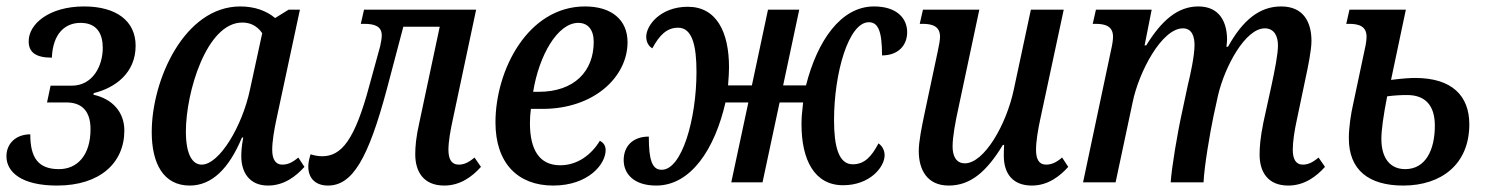

<svg xmlns="http://www.w3.org/2000/svg" viewBox="-24 -566 4619 596"><path d="M153 10C286 10 362 -60 362 -161C362 -218 325 -259 266 -272L267 -277C333 -293 397 -339 397 -424C397 -501 337 -546 237 -546C129 -546 65 -492 65 -438C65 -405 85 -387 137 -387C140 -462 178 -495 226 -495C278 -495 295 -460 295 -417C295 -364 266 -300 198 -300H133L122 -248H182C233 -248 257 -218 257 -165C257 -84 216 -41 159 -41C94 -41 70 -77 70 -149C26 -149 -4 -121 -4 -81C-4 -31 44 10 153 10Z M565 10C634 10 687 -43 727 -139H731C726 -111 725 -96 725 -81C725 -30 751 10 808 10C858 10 895 -19 921 -48L902 -77C883 -61 869 -55 852 -55C831 -55 821 -72 821 -101C821 -127 827 -164 835 -200L907 -536H872L830 -510C804 -532 767 -546 722 -546C549 -546 447 -319 447 -156C447 -59 483 10 565 10ZM602 -55C574 -55 553 -85 553 -158C553 -279 617 -496 728 -496C749 -496 772 -489 790 -463L752 -288C728 -174 657 -55 602 -55Z M994 10C1070 10 1119 -73 1177 -290L1228 -483H1341L1278 -187C1267 -139 1265 -109 1265 -87C1265 -34 1290 10 1355 10C1405 10 1442 -18 1469 -48L1449 -77C1430 -61 1416 -55 1400 -55C1377 -55 1368 -73 1368 -101C1368 -126 1374 -161 1382 -197L1454 -536H1106L1096 -492H1106C1140 -492 1161 -484 1161 -456C1161 -447 1159 -436 1156 -422L1123 -302C1077 -129 1035 -81 976 -81C965 -81 953 -83 940 -87C936 -74 933 -61 933 -49C933 -10 958 10 994 10Z M1693 10C1802 10 1856 -56 1856 -100C1856 -113 1850 -123 1838 -129C1812 -86 1769 -53 1715 -53C1651 -53 1621 -100 1621 -184C1621 -198 1622 -213 1624 -228H1660C1821 -228 1924 -328 1924 -435C1924 -504 1875 -546 1792 -546C1615 -546 1514 -349 1514 -186C1514 -59 1584 10 1693 10ZM1631 -281C1649 -394 1707 -495 1771 -495C1801 -495 1819 -474 1819 -436C1819 -345 1759 -281 1648 -281Z M2013 10C2121 10 2195 -104 2228 -248H2299L2246 0H2343L2396 -248H2469C2465 -214 2464 -198 2464 -180C2464 -70 2504 9 2593 9C2677 9 2722 -48 2722 -84C2722 -101 2713 -114 2703 -121C2681 -79 2659 -56 2623 -56C2579 -56 2565 -112 2565 -193C2565 -339 2610 -497 2673 -497C2702 -497 2714 -469 2714 -394C2764 -394 2792 -425 2792 -466C2792 -509 2760 -546 2689 -546C2586 -546 2513 -439 2478 -301H2407L2457 -536H2360L2310 -301H2236C2238 -327 2239 -342 2239 -357C2239 -467 2200 -545 2111 -545C2027 -545 1982 -488 1982 -452C1982 -435 1990 -422 2001 -416C2023 -457 2046 -480 2081 -480C2125 -480 2138 -424 2138 -343C2138 -197 2093 -39 2030 -39C2001 -39 1990 -67 1990 -142C1939 -142 1912 -111 1912 -69C1912 -27 1943 10 2013 10Z M2921 10C2988 10 3038 -32 3089 -116H3093C3092 -103 3092 -92 3092 -82C3092 -27 3120 10 3179 10C3229 10 3266 -19 3292 -48L3273 -77C3254 -61 3240 -55 3223 -55C3201 -55 3192 -72 3192 -101C3192 -127 3198 -164 3206 -200L3278 -536H3176L3123 -288C3100 -179 3031 -59 2971 -59C2942 -59 2933 -85 2933 -111C2933 -141 2941 -185 2952 -235L3016 -536H2841L2831 -492H2840C2871 -492 2894 -484 2894 -452C2894 -442 2891 -425 2887 -407L2846 -214C2837 -171 2828 -127 2828 -97C2828 -39 2854 10 2921 10Z M3975 10C4025 10 4062 -18 4089 -48L4069 -77C4050 -61 4036 -55 4020 -55C3998 -55 3989 -73 3989 -101C3989 -126 3994 -160 4002 -196L4028 -320C4036 -357 4047 -410 4047 -439C4047 -495 4024 -546 3953 -546C3886 -546 3834 -504 3788 -421H3783C3784 -429 3785 -436 3785 -443C3785 -497 3762 -546 3696 -546C3632 -546 3582 -503 3534 -425H3529L3551 -536H3378L3368 -492H3377C3408 -492 3431 -484 3431 -452C3431 -442 3429 -428 3425 -411L3338 0H3439L3492 -249C3511 -342 3582 -478 3648 -478C3678 -478 3684 -449 3684 -426C3684 -393 3671 -333 3663 -301L3646 -221C3631 -154 3613 -46 3610 0H3712C3714 -48 3732 -154 3743 -206L3757 -270C3778 -360 3842 -478 3902 -478C3932 -478 3943 -453 3943 -425C3943 -397 3933 -348 3923 -301L3898 -187C3888 -138 3886 -109 3886 -86C3886 -33 3911 10 3975 10Z M4332 10C4450 10 4537 -56 4537 -180C4537 -268 4484 -324 4369 -324C4356 -324 4333 -323 4294 -318L4340 -536H4165L4155 -492H4164C4195 -492 4218 -484 4218 -452C4218 -442 4216 -428 4212 -411L4176 -241C4170 -215 4163 -172 4163 -137C4163 -38 4225 10 4332 10ZM4338 -41C4292 -41 4264 -74 4264 -135C4264 -161 4270 -206 4282 -267C4306 -270 4324 -271 4344 -271C4401 -271 4430 -238 4430 -176C4430 -100 4401 -41 4338 -41Z"/></svg>

Font: Noto Serif Condensed Medium
Style: Italic
Weight: 500
Width: 3
Italic angle: -12°
Designer: Monotype Design Team
Foundry: Monotype Imaging Inc.
Version: Version 2.013